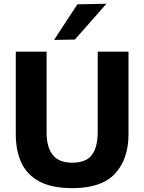

<svg xmlns="http://www.w3.org/2000/svg" viewBox="-20 -988 768 1022"><path d="M365.5 13.5Q256.5 13.5 190.2 -21.8Q124 -57 94 -121.5Q64 -186 64 -274V-713H228V-283Q228 -206 260.2 -164Q292.5 -122 365 -122Q439 -122 469.5 -164Q500 -206 500 -283.5V-713H664V-273.5Q664 -141.5 592.5 -64Q521 13.5 365.5 13.5ZM268 -775.5Q299 -823.5 330 -870.8Q361 -918 392 -965L546.5 -968Q503.5 -919 461.2 -871Q419 -823 378.5 -777.5Z"/></svg>

Font: Heraclito
Style: Bold
Weight: 700
Designer: Kostas Bartsokas (font) & Cristiano Sobral (main changes)
Foundry: Kostas Bartsokas (font) & Cristiano Sobral (main changes)
Version: Version 1.00;July 8, 2020;FontCreator 13.0.0.2655 64-bit